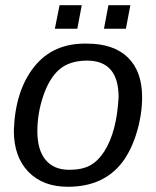

<svg xmlns="http://www.w3.org/2000/svg" viewBox="-20 -705 596 735"><path d="M524 -333Q524 -268 504 -200Q484 -132 449 -85Q377 10 240 10Q144 10 88.5 -47.5Q33 -105 33 -205Q38 -358 111 -449.5Q184 -541 313 -538Q415 -538 469.5 -485Q524 -432 524 -333ZM434 -333Q434 -473 313 -473Q247 -473 207 -439Q168 -405 145 -336Q123 -270 123 -203Q123 -131 154.5 -93Q186 -55 245 -55Q294 -55 324.5 -71.5Q355 -88 379 -125Q427 -200 434 -333ZM462 -595H378L395 -685H479ZM276 -595H190L208 -685H293Z"/></svg>

Font: Libra Sans
Style: Italic
Weight: 400
Italic angle: -12°
Foundry: Context Ltd
Version: Version 1.002